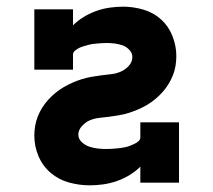

<svg xmlns="http://www.w3.org/2000/svg" viewBox="-20 -548 640 576"><path d="M249 8Q218 8 187 -0.5Q156 -9 132 -29.5Q108 -50 95.5 -79.5Q83 -109 83 -141Q83 -156 85.5 -170.5Q88 -185 93.5 -199Q99 -213 107 -225.5Q115 -238 125 -249Q135 -260 146.5 -269.5Q158 -279 171 -286.5Q184 -294 197.5 -300Q211 -306 225.5 -310.5Q240 -315 254.5 -317.5Q269 -320 284 -322Q299 -324 313.5 -325.5Q328 -327 342 -333Q356 -339 366.5 -350.5Q377 -362 377 -377Q377 -389 368 -398.5Q359 -408 347.5 -412Q336 -416 324 -417.5Q312 -419 300 -419Q293 -419 286 -418.5Q279 -418 272 -417.5Q265 -417 258 -416Q251 -415 244 -413Q237 -411 230 -409Q223 -407 217 -404Q211 -401 205 -396Q199 -391 199 -384V-339H83V-520H199V-472Q213 -486 231 -497Q249 -508 268.5 -515Q288 -522 308.5 -525Q329 -528 350 -528Q380 -528 410.5 -519Q441 -510 463.5 -489.5Q486 -469 497.5 -439.5Q509 -410 509 -380Q509 -365 506.5 -350Q504 -335 498.5 -321.5Q493 -308 485 -295Q477 -282 467 -271Q457 -260 445.5 -250.5Q434 -241 421.5 -233.5Q409 -226 395 -220Q381 -214 367 -209.5Q353 -205 338.5 -202.5Q324 -200 309 -198Q294 -196 279 -194.5Q264 -193 250.5 -187.5Q237 -182 226 -170Q215 -158 215 -144Q215 -131 225.5 -121.5Q236 -112 248 -108Q260 -104 273 -102.5Q286 -101 299 -101Q306 -101 313.5 -101.5Q321 -102 328 -102.5Q335 -103 342 -104Q349 -105 356 -106.5Q363 -108 369.5 -110.5Q376 -113 382.5 -116Q389 -119 395 -124Q401 -129 401 -136V-181H517V0H401V-48Q387 -34 369 -23Q351 -12 331 -5Q311 2 290.5 5Q270 8 249 8Z"/></svg>

Font: Iosevka Etoile Heavy
Style: Regular
Weight: 900
Designer: Belleve Invis
Foundry: Belleve Invis
Version: Version 22.1.2; ttfautohint (v1.8.4)